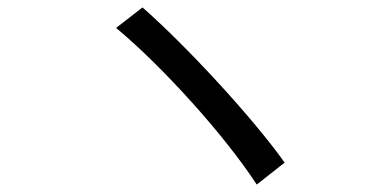

<svg xmlns="http://www.w3.org/2000/svg" viewBox="-20 -601 1040 516"><path d="M363 -581 292 -526C418 -421 584 -237 670 -105L745 -164C656 -289 477 -481 363 -581Z"/></svg>

Font: DAIFUKU Sans JP
Style: Regular
Weight: 400
Designer: Original font ‘Source Han Sans JP’ : Ryoko NISHIZUKA  (kana, bopomofo & ideographs); Paul D. Hunt (Latin, Greek & Cyrill
Foundry: Daifuku
Version: Version 1.001